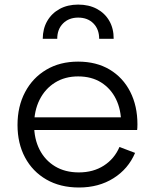

<svg xmlns="http://www.w3.org/2000/svg" viewBox="-20 -812 673 841"><path d="M326.1 9.3Q243.6 9.3 183.1 -25.7Q122.5 -60.7 89.6 -122.4Q56.7 -184.1 56.7 -264.6Q56.7 -345.9 89.9 -408.5Q123 -471.2 182.7 -506.6Q242.4 -542.1 322.2 -542.1Q402.1 -542.1 460.5 -507.2Q518.8 -472.2 550.4 -410.1Q582 -348 582 -267.1Q582 -257.7 581.6 -252.1Q581.3 -246.5 580.7 -242.7H509.3Q510 -248.6 510.3 -255.8Q510.6 -263 510.6 -272.3Q510.6 -331.9 487.9 -378.2Q465.1 -424.4 423 -450.9Q380.8 -477.3 322.2 -477.3Q264.5 -477.3 221.1 -450.3Q177.6 -423.2 153.5 -375.3Q129.4 -327.4 129.4 -264.6Q129.4 -203.6 153.3 -156.7Q177.2 -109.8 221.2 -83.3Q265.2 -56.8 325.5 -56.8Q388.5 -56.8 434.8 -86.6Q481.1 -116.3 503.3 -168.2L571.7 -142.3Q541.8 -72 477.2 -31.4Q412.6 9.3 326.1 9.3ZM102.2 -242.7V-298.1H559.1L580 -242.7ZM477.9 -642Q478.2 -686.7 458.9 -720.4Q439.5 -754.2 404.5 -773Q369.4 -791.9 322.5 -791.9Q276.3 -791.9 241.4 -772.9Q206.6 -753.9 187 -720.1Q167.5 -686.4 167.2 -642H230.7Q230.7 -683.9 256.2 -709.4Q281.7 -734.9 322.5 -734.9Q363.9 -734.9 389.2 -709.4Q414.4 -683.9 414.4 -642Z"/></svg>

Font: Hepta Slab ExtraLight
Style: Regular
Weight: 200
Designer: Michael LaGattuta
Foundry: Michael LaGattuta
Version: Version 1.100